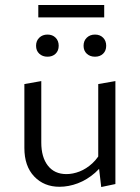

<svg xmlns="http://www.w3.org/2000/svg" viewBox="-20 -746 561 772"><path d="M219 5Q157 5 117.5 -36.5Q78 -78 78 -151V-408L146 -420V-173Q146 -114 172.5 -80Q199 -46 247 -46Q273 -46 300 -56.5Q327 -67 351.5 -89.5Q376 -112 392 -147L417 -124Q395 -80 362.5 -51.5Q330 -23 293 -9Q256 5 219 5ZM387 6 375 -96V-408L444 -420V-6ZM171 -518Q151 -518 138 -530Q125 -542 125 -562Q125 -582 138 -594.5Q151 -607 171 -607Q191 -607 203.5 -594.5Q216 -582 216 -562Q216 -542 203.5 -530Q191 -518 171 -518ZM362 -518Q342 -518 329 -530Q316 -542 316 -562Q316 -582 329 -594.5Q342 -607 362 -607Q382 -607 394.5 -594.5Q407 -582 407 -562Q407 -542 394.5 -530Q382 -518 362 -518ZM134 -676V-726H399V-676Z"/></svg>

Font: Ysabeau Office
Style: Regular
Weight: 400
Designer: Christian Thalmann (Catharsis Fonts)
Version: Version 2.001;gftools[0.9.30]; featfreeze: tnum,lnum,ss02